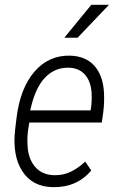

<svg xmlns="http://www.w3.org/2000/svg" viewBox="-20 -770 489 800"><path d="M200.2 9.8Q114.7 8.3 72.8 -56.9Q30.8 -122.1 43 -229.5L48.8 -278.3Q64 -402.3 123.5 -471.4Q183.1 -540.5 272.9 -538.1Q336.9 -536.1 372.8 -496.3Q408.7 -456.5 413.1 -386.7Q415.5 -345.2 410.6 -305.7L404.3 -259.3H102.1L97.2 -229Q92.8 -197.8 94.7 -165Q97.2 -108.9 126 -75.2Q154.8 -41.5 204.6 -40Q244.1 -39.1 275.6 -54.7Q307.1 -70.3 335 -96.7L360.4 -59.6Q299.8 11.7 200.2 9.8ZM269.5 -487.8Q208.5 -490.2 167 -446Q125.5 -401.9 106 -310.1H357.4L359.9 -324.7Q363.3 -351.6 361.8 -379.9Q359.4 -428.7 335.4 -457.3Q311.5 -485.8 269.5 -487.8ZM360.4 -750H434.1L303.2 -612.8H248Z"/></svg>

Font: TypoPRO Roboto
Style: Italic
Weight: 300
Italic angle: -12°
Designer: Google
Version: Version 2.136; 2016